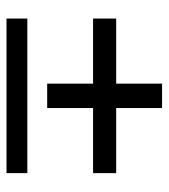

<svg xmlns="http://www.w3.org/2000/svg" viewBox="16 -534 518 590"><g transform="rotate(90 275.0 -239.0)"><path d="M37 0V-64H512V0ZM237 -125V-478H312V-125ZM37 -266V-337H512V-266Z"/></g></svg>

Font: DM Sans 20pt
Style: Regular
Weight: 400
Version: Version 4.004;gftools[0.9.30]